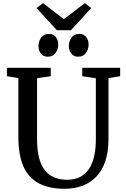

<svg xmlns="http://www.w3.org/2000/svg" viewBox="-20 -1164 780 1192"><path d="M382 8Q283.5 8 219.8 -26.5Q156 -61 125 -132Q94 -203 94 -312.5V-679L23 -691V-743H295V-691L210 -678.5V-302Q210 -232 222.8 -183.5Q235.5 -135 260 -105.2Q284.5 -75.5 318.8 -61.8Q353 -48 395.5 -48Q456.5 -48 496.2 -77.2Q536 -106.5 555.5 -162Q575 -217.5 575 -296V-678L490.5 -691V-743H726V-691L653.5 -679V-301.5Q653.5 -220 633.2 -161.5Q613 -103 576.2 -65.5Q539.5 -28 490 -10Q440.5 8 382 8ZM276 -812Q249 -812 234 -831.5Q219 -851 219 -878Q219 -907.5 235.5 -930.5Q252 -953.5 283.5 -953.5H284.5Q311.5 -953.5 326.5 -934.2Q341.5 -915 341.5 -888Q341.5 -858.5 325 -835.2Q308.5 -812 277 -812ZM464.5 -812Q437.5 -812 422.5 -831.5Q407.5 -851 407.5 -878Q407.5 -907.5 424 -930.5Q440.5 -953.5 472 -953.5H473Q500 -953.5 515 -934.2Q530 -915 530 -888Q530 -858.5 513.5 -835.2Q497 -812 465.5 -812ZM333 -976.5 206.5 -1114 247 -1144.5 376.5 -1045 506.5 -1144.5 546.5 -1114 420.5 -976.5Z"/></svg>

Font: Merriweather Medium
Style: Regular
Weight: 500
Version: Version 2.100